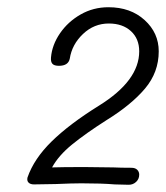

<svg xmlns="http://www.w3.org/2000/svg" viewBox="-20 -876 459 531"><path d="M365 -393Q365 -381 356.5 -373Q348 -365 336 -365L297 -366Q262 -369 205 -369Q180 -369 134 -367L74 -366Q64 -366 59 -371Q54 -376 56 -385Q74 -437 123 -485Q172 -533 254 -584Q365 -653 365 -734Q365 -769 342 -790Q319 -811 281 -811Q240 -811 209.5 -782Q179 -753 173 -714Q169 -694 143 -694Q130 -694 125 -699.5Q120 -705 121 -717Q124 -752 146 -784Q168 -816 203 -836Q238 -856 280 -856Q341 -856 380 -820.5Q419 -785 419 -734Q419 -676 381 -631Q343 -586 275 -544Q217 -507 179.5 -476.5Q142 -446 124 -413Q152 -414 213 -414L294 -413Q314 -412 343 -412Q354 -412 359.5 -406.5Q365 -401 365 -393Z"/></svg>

Font: Mali Light
Style: Italic
Weight: 300
Italic angle: -10°
Version: Version 1.000; ttfautohint (v1.6)